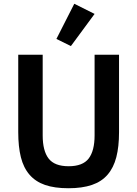

<svg xmlns="http://www.w3.org/2000/svg" viewBox="-20 -989 729 1021"><path d="M207 -698V-269Q207 -187 238.5 -146Q270 -105 345 -105Q420 -105 451.5 -146Q483 -187 483 -269V-698H613V-286Q613 -209 598.5 -153Q584 -97 552 -60Q520 -23 468.5 -5.5Q417 12 344 12Q270 12 219.5 -5.5Q169 -23 137 -60Q105 -97 91 -153Q77 -209 77 -286V-698ZM357 -744 280 -782 375 -969 483 -915Z"/></svg>

Font: IBM Plex Sans Devanagari SemiBold
Style: Regular
Weight: 600
Designer: Mike Abbink, Paul van der Laan, Pieter van Rosmalen, Erin McLaughlin
Foundry: Bold Monday
Version: Version 1.1